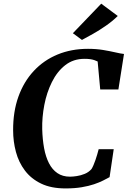

<svg xmlns="http://www.w3.org/2000/svg" viewBox="-20 -1018 696 1046"><path d="M337 8.5Q258.5 8.5 204 -17.8Q149.5 -44 115.8 -88.8Q82 -133.5 66.8 -190.2Q51.5 -247 51.5 -308.5Q51 -409.5 80.2 -491.2Q109.5 -573 164 -631.5Q218.5 -690 293.5 -721Q368.5 -752 459.5 -752Q504 -752 541.5 -745.8Q579 -739.5 608 -732.8Q637 -726 655.5 -724L625 -530.5H526L512 -683Q504 -687 493.8 -690.5Q483.5 -694 470.5 -695.8Q457.5 -697.5 440 -697.5Q379.5 -697.5 335.2 -662.8Q291 -628 262.8 -571Q234.5 -514 221.5 -446.5Q208.5 -379 210 -314Q211.5 -258.5 220.2 -211Q229 -163.5 246.8 -128.8Q264.5 -94 292.8 -74.8Q321 -55.5 361.5 -55.5Q377 -55.5 398.5 -58.8Q420 -62 441.5 -70.8Q463 -79.5 478.5 -97Q484 -106 489.5 -118.8Q495 -131.5 500 -146.2Q505 -161 509.5 -176Q514 -191 517.5 -205H599.5L577 -53Q562.5 -45 541.8 -34.5Q521 -24 492.2 -14.2Q463.5 -4.5 425.2 2Q387 8.5 337 8.5ZM426.5 -800.5 377 -837 531.5 -998 621.5 -931Q592.5 -902.5 557.2 -878Q522 -853.5 487.8 -834.2Q453.5 -815 426.5 -800.5Z"/></svg>

Font: Merriweather 36pt
Style: Bold Italic
Weight: 700
Italic angle: -7.8°
Version: Version 2.101